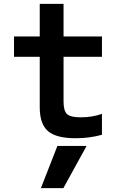

<svg xmlns="http://www.w3.org/2000/svg" viewBox="-20 -710 640 1000"><path d="M310 270H193L279 50H431ZM374 10Q273 10 230 -27Q187 -64 187 -151V-414H53V-520H187V-690H311V-520H511V-414H311V-181Q311 -133 329 -116Q347 -99 399 -99Q431 -99 458.5 -103.5Q486 -108 511 -117V-8Q478 1 444 5.5Q410 10 374 10Z"/></svg>

Font: M PLUS Code Latin Expanded SemiBold
Style: Regular
Weight: 600
Width: 7
Designer: Coji Morishita
Foundry: UNDERFOREST DESIGN
Version: Version 1.002; ttfautohint (v1.8.3)